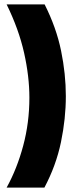

<svg xmlns="http://www.w3.org/2000/svg" viewBox="-20 -735 370 869"><path d="M10 -715H182Q235 -610 256.5 -505Q278 -400 278 -300Q278 -198 256 -92Q234 14 181 114H10Q57 29 85 -75.5Q113 -180 113 -293Q113 -389 89 -496Q65 -603 10 -715Z"/></svg>

Font: Bricolage Grotesque 10pt ExtraBold
Style: Regular
Weight: 800
Designer: Mathieu Triay
Foundry: Atelier Triay
Version: Version 1.000; ttfautohint (v1.8.4.7-5d5b);gftools[0.9.32]